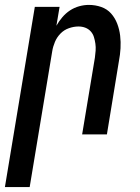

<svg xmlns="http://www.w3.org/2000/svg" viewBox="-52 -548 572 783"><path d="M-32 215 90 -520H191L178 -443Q188 -461 202 -477.5Q216 -494 233.5 -505.5Q251 -517 271 -522.5Q291 -528 310 -528Q337 -528 361 -519.5Q385 -511 401 -493Q417 -475 426 -451.5Q435 -428 438 -402.5Q441 -377 439.5 -351Q438 -325 433 -299L384 0H283L335 -313Q337 -327 338 -341.5Q339 -356 337 -370Q335 -384 331 -397Q327 -410 318 -420Q309 -430 296 -435Q283 -440 268 -440Q249 -440 229 -433Q209 -426 194.5 -411Q180 -396 172 -377Q164 -358 161 -339L69 215Z"/></svg>

Font: Iosevka Term Curly SmBd Obl
Style: Regular
Weight: 600
Italic angle: -9°
Designer: Belleve Invis
Foundry: Belleve Invis
Version: Version 32.3.0